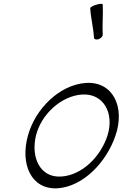

<svg xmlns="http://www.w3.org/2000/svg" viewBox="-20 -994 658 1030"><path d="M464 -950C467 -897 481 -847 484 -793C484 -784 494 -780 507 -783C520 -787 531 -798 531 -807C528 -860 534 -916 531 -970C531 -975 516 -975 498 -969C479 -964 464 -955 464 -950ZM290 16C427 6 550 -123 599 -265C653 -419 586 -559 440 -549C299 -539 169 -410 130 -267C87 -114 147 25 290 16ZM173 -267C201 -380 307 -479 420 -487C535 -494 594 -388 557 -268C521 -155 421 -54 309 -47C197 -39 144 -147 173 -267Z"/></svg>

Font: Nupuram ExtraLight Oblique
Style: Regular
Weight: 200
Designer: Santhosh Thottingal (santhosh.thottingal@gmail.com)
Foundry: SMC
Version: Version 1.000